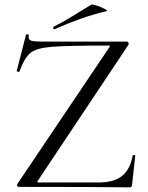

<svg xmlns="http://www.w3.org/2000/svg" viewBox="-20 -804 635 826"><path d="M453 -606Q453 -608 445 -608Q266 -608 201 -602.5Q136 -597 110.5 -576Q85 -555 64 -497Q64 -495 60 -495Q57 -495 54 -496.5Q51 -498 52 -499L92 -655Q92 -656 96 -656Q106 -656 104 -653Q103 -650 103 -645Q103 -633 114.5 -629Q126 -625 161 -625H526Q530 -625 532.5 -620.5Q535 -616 533 -612L143 -27L140 -21Q140 -19 148 -19H403Q470 -19 505 -47Q540 -75 551 -135Q552 -137 557 -137Q562 -137 562 -135L548 -8Q548 -5 545.5 -1.5Q543 2 539 2Q390 0 61 0Q56 0 54 -4.5Q52 -9 55 -13L450 -600ZM214 -678Q210 -678 209 -682.5Q208 -687 211 -689Q245 -706 277 -725.5Q309 -745 317 -750L373 -784Q378 -786 397.5 -779.5Q417 -773 431.5 -765Q446 -757 438 -756Q376 -741 324.5 -722.5Q273 -704 216 -679Z"/></svg>

Font: Cormorant Infant
Style: Regular
Weight: 400
Designer: Christian Thalmann (Catharsis Fonts)
Foundry: Catharsis Fonts
Version: Version 4.000